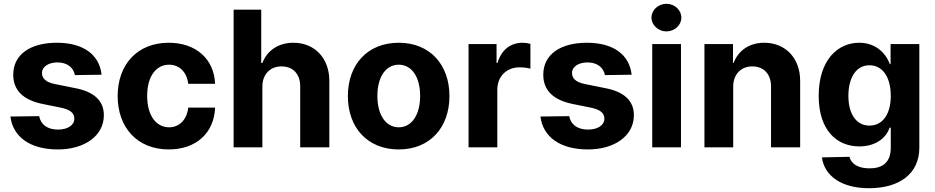

<svg xmlns="http://www.w3.org/2000/svg" viewBox="-20 -779 4941 1015"><path d="M376 -382 517 -384C506 -490 420 -553 281 -553C140 -553 50 -491 50 -384C50 -302 102 -250 207 -229L301 -210C350 -200 373 -182 373 -152C373 -117 338 -94 287 -94C232 -94 196 -119 187 -165L35 -163C48 -57 137 11 286 11C426 11 529 -60 529 -170C529 -247 477 -295 373 -314L269 -335C219 -345 202 -367 202 -393C202 -427 237 -449 284 -449C333 -449 368 -424 376 -382Z M872 11C1017 11 1112 -76 1117 -210H975C968 -145 927 -106 874 -106C805 -106 758 -169 758 -272C758 -377 806 -437 874 -437C928 -437 968 -398 975 -336H1117C1112 -467 1016 -553 872 -553C705 -553 602 -437 602 -271C602 -106 705 11 872 11Z M1367 -321C1367 -386 1408 -428 1468 -428C1530 -428 1567 -387 1567 -322V0H1721V-352C1721 -470 1645 -553 1531 -553C1452 -553 1392 -512 1367 -446H1361V-728H1215V0H1367Z M2088 11C2253 11 2356 -105 2356 -271C2356 -437 2253 -553 2088 -553C1922 -553 1819 -437 1819 -271C1819 -105 1922 11 2088 11ZM1975 -272C1975 -373 2020 -437 2088 -437C2156 -437 2201 -373 2201 -272C2201 -171 2156 -106 2088 -106C2020 -106 1975 -171 1975 -272Z M2457 0H2609V-305C2609 -376 2659 -423 2726 -423C2743 -423 2768 -421 2784 -416V-547C2770 -551 2757 -553 2743 -553C2681 -553 2631 -518 2610 -446H2605V-546H2457Z M3178 -382 3319 -384C3308 -490 3222 -553 3083 -553C2942 -553 2852 -491 2852 -384C2852 -302 2904 -250 3009 -229L3103 -210C3152 -200 3175 -182 3175 -152C3175 -117 3140 -94 3089 -94C3034 -94 2998 -119 2989 -165L2837 -163C2850 -57 2939 11 3088 11C3228 11 3331 -60 3331 -170C3331 -247 3279 -295 3175 -314L3071 -335C3021 -345 3004 -367 3004 -393C3004 -427 3039 -449 3086 -449C3135 -449 3170 -424 3178 -382Z M3428 0H3580V-546H3428ZM3424 -686C3424 -646 3460 -613 3503 -613C3546 -613 3582 -646 3582 -686C3582 -726 3546 -759 3503 -759C3460 -759 3424 -726 3424 -686Z M3856 -321C3856 -386 3897 -428 3957 -428C4019 -428 4056 -386 4056 -322V0H4210V-352C4210 -470 4134 -553 4020 -553C3941 -553 3883 -512 3858 -446H3855V-546H3704V0H3856Z M4574 216C4734 216 4840 140 4840 2V-546H4688V-440H4684C4661 -503 4605 -553 4522 -553C4408 -553 4308 -461 4308 -272C4308 -91 4403 -5 4523 -5C4599 -5 4661 -41 4683 -104H4689V2C4689 81 4644 111 4577 111C4522 111 4482 92 4471 50L4325 53C4338 150 4427 216 4574 216ZM4465 -272C4465 -370 4507 -434 4576 -434C4647 -434 4689 -370 4689 -272C4689 -175 4646 -115 4576 -115C4508 -115 4465 -175 4465 -272Z"/></svg>

Font: Wafeq
Style: Bold
Weight: 700
Designer: Rasmus Andersson & Azza Alameddine
Foundry: Google & TypeTogether
Version: Version 3.000;FEAKit 1.0